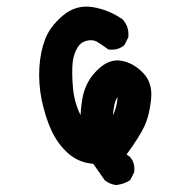

<svg xmlns="http://www.w3.org/2000/svg" viewBox="-20 -476 540 569"><path d="M323.2 72.3Q304.7 69.8 290.5 58.1L289.6 57.6L289.1 56.2L256.3 9.3Q234.4 7.8 216.1 0Q197.8 -7.8 182.1 -21.5Q150.4 -49.8 131.8 -90.8Q122.6 -110.8 115.7 -133.1Q108.9 -155.3 103.5 -179.7Q93.8 -229 96.7 -275.9Q98.1 -299.8 102.5 -320.8Q106.9 -341.8 113.8 -359.9Q128.4 -397.5 165.5 -429.2Q204.1 -462.4 253.4 -455.1Q300.8 -447.8 342.3 -419.4L343.3 -418.5L344.2 -417.5Q362.8 -397 360.4 -367.2V-365.7L359.4 -363.8L349.6 -344.2L348.6 -342.3L346.7 -340.8Q329.1 -326.7 303.7 -329.1L301.3 -329.6L298.8 -331.1Q283.7 -342.3 267.6 -352.1Q254.4 -359.9 235.8 -355Q229.5 -353 224.4 -350.1Q219.2 -347.2 214.8 -342Q210.4 -336.9 207 -330.1Q195.3 -309.1 194.3 -277.8Q193.4 -245.6 196.3 -214.8Q199.2 -184.6 208.5 -158.7Q210.4 -152.8 213.1 -146.7Q215.8 -140.6 218.8 -134.8Q220.2 -164.1 225.6 -191.4Q235.4 -236.3 268.6 -268.6Q303.2 -302.7 340.3 -295.9Q375 -289.6 403.3 -260.7Q433.1 -231 427.7 -180.7Q422.9 -133.3 407.2 -100.6Q393.1 -70.3 355 -18.1L363.8 -12.2L364.7 -11.2L365.7 -10.3Q380.4 6.3 377.9 32.2V34.2L377 35.6L367.2 55.2L365.7 57.6L363.8 59.1Q346.2 69.8 325.2 72.3H324.2ZM314.9 -134.8Q319.3 -143.6 322.3 -153.3Q328.1 -172.9 328.1 -188.5Q320.8 -177.2 317.4 -157.2Q315.4 -146 314.9 -134.8Z"/></svg>

Font: NaikaiFont
Style: Bold
Weight: 700
Version: Version 1.89